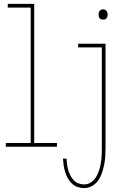

<svg xmlns="http://www.w3.org/2000/svg" viewBox="-20 -755 640 988"><path d="M10 0V-19H138V-716H20V-735H156V-19H273V0ZM511 -654Q506 -654 501 -655.5Q496 -657 493 -661Q490 -665 488.5 -670Q487 -675 487 -680Q487 -685 488.5 -690Q490 -695 493 -699Q496 -703 501 -705Q506 -707 511 -707Q515 -707 520 -705Q525 -703 528 -699Q531 -695 532.5 -690Q534 -685 534 -680Q534 -675 532.5 -670Q531 -665 528 -661Q525 -657 520.5 -655.5Q516 -654 511 -654ZM412 213Q395 213 378.5 207Q362 201 349.5 189Q337 177 328.5 161.5Q320 146 315 129.5Q310 113 307.5 95.5Q305 78 304 61H322Q323 76 325 91Q327 106 331 120Q335 134 342 147.5Q349 161 359 172Q369 183 383 188.5Q397 194 412 194Q427 194 440 188Q453 182 462.5 171.5Q472 161 478.5 148.5Q485 136 489.5 122.5Q494 109 497 95Q500 81 501.5 67Q503 53 503.5 38.5Q504 24 504 10V-511H382V-530H523V10Q523 31 521.5 52.5Q520 74 515.5 95Q511 116 504 136.5Q497 157 484.5 174.5Q472 192 453 202.5Q434 213 412 213Z"/></svg>

Font: Iosevka Curly Thin Extended
Style: Regular
Weight: 100
Width: 7
Monospace: yes
Designer: Belleve Invis
Foundry: Belleve Invis
Version: Version 11.1.0; ttfautohint (v1.8.3)